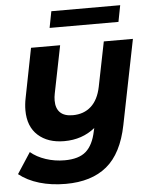

<svg xmlns="http://www.w3.org/2000/svg" viewBox="-66 -773 814 1025"><g transform="rotate(-5 341.5 -260.5)"><path d="M669 -538 578 -84Q548 66 465.5 134Q383 202 245 202Q168 202 104 183Q40 164 -5 128L68 16Q101 44 149 60Q197 76 250 76Q326 76 364.5 42Q403 8 418 -65L422 -82Q353 -26 257 -26Q169 -26 116.5 -73.5Q64 -121 64 -208Q64 -240 71 -274L123 -538H279L228 -284Q224 -265 224 -246Q224 -204 246.5 -182Q269 -160 314 -160Q373 -160 412 -195Q451 -230 465 -299L513 -538ZM248 -723H617L600 -635H231Z"/></g></svg>

Font: Montserrat Alternates
Style: Bold Italic
Weight: 700
Italic angle: -11.3°
Designer: Julieta Ulanovsky
Foundry: Julieta Ulanovsky
Version: Version 7.200